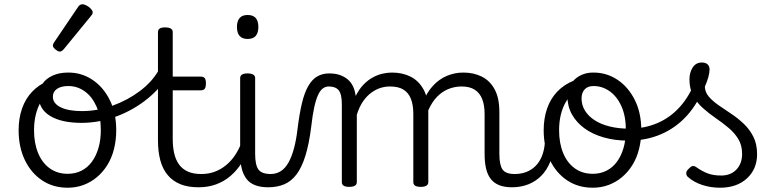

<svg xmlns="http://www.w3.org/2000/svg" viewBox="-20 -858 3632 897"><path d="M296 19Q228 19 176.5 -15.5Q125 -50 96 -110.5Q67 -171 67 -250Q67 -305 83 -351Q99 -397 130.5 -430Q162 -463 208 -481.5Q254 -500 314 -500Q325 -500 328 -490.5Q331 -481 327 -472Q323 -463 313 -463Q281 -463 254 -453Q227 -443 206 -424.5Q185 -406 170 -380.5Q155 -355 147 -321.5Q139 -288 139 -250Q139 -189 158 -143Q177 -97 212.5 -71.5Q248 -46 296 -46Q332 -46 360.5 -60.5Q389 -75 409 -102Q429 -129 440 -166.5Q451 -204 451 -250Q451 -315 430.5 -361Q410 -407 375.5 -431.5Q341 -456 300 -456Q284 -456 276.5 -465.5Q269 -475 269 -487.5Q269 -500 276.5 -509.5Q284 -519 300 -519Q361 -519 411.5 -485.5Q462 -452 492.5 -391.5Q523 -331 523 -250Q523 -203 512.5 -161.5Q502 -120 481.5 -87Q461 -54 433 -30.5Q405 -7 370.5 6Q336 19 296 19Z M361 -284Q267 -284 214 -316.5Q161 -349 161 -408Q161 -441 178 -466Q195 -491 226 -505Q257 -519 298 -519Q314 -519 322 -509.5Q330 -500 330 -487.5Q330 -475 322 -465.5Q314 -456 298 -456Q266 -456 246.5 -443Q227 -430 227 -406Q227 -375 263 -357Q299 -339 363 -339Q436 -339 506.5 -364.5Q577 -390 634 -433Q691 -476 722 -531Q730 -545 739 -546Q748 -547 754.5 -538.5Q761 -530 763 -518Q765 -506 758 -494Q718 -433 654 -385Q590 -337 514 -310.5Q438 -284 361 -284Z M260 -617Q251 -617 239 -627Q227 -637 227 -645Q227 -648 228 -651Q229 -654 232 -659L345 -826Q349 -832 354 -835Q359 -838 365 -838Q374 -838 385 -832Q396 -826 404.5 -817Q413 -808 413 -801Q413 -795 411 -791.5Q409 -788 403 -781L277 -627Q267 -617 260 -617Z M908 17Q858 17 822.5 2.5Q787 -12 763.5 -40Q740 -68 729 -109Q718 -150 718 -202V-708Q718 -719 726 -724.5Q734 -730 751 -730Q769 -730 778 -724.5Q787 -719 787 -708V-500H918Q931 -500 936.5 -493Q942 -486 942 -468Q942 -451 936.5 -443.5Q931 -436 918 -436H787V-208Q787 -171 794 -141Q801 -111 816.5 -89.5Q832 -68 857.5 -56.5Q883 -45 920 -45Q932 -45 938 -35.5Q944 -26 943 -14Q942 -2 933.5 7.5Q925 17 908 17Z M907 17Q895 17 889 7.5Q883 -2 884 -14Q885 -26 894 -35.5Q903 -45 920 -45Q955 -45 984 -56Q1013 -67 1037 -87Q1061 -107 1078.5 -133.5Q1096 -160 1107 -189Q1112 -202 1122 -201Q1132 -200 1139.5 -191Q1147 -182 1144 -172Q1131 -131 1109 -96.5Q1087 -62 1057.5 -36.5Q1028 -11 990.5 3Q953 17 907 17Z M1233 17Q1197 17 1171.5 7Q1146 -3 1131 -23Q1116 -43 1109 -72Q1102 -101 1102 -139V-493Q1102 -504 1110.5 -509.5Q1119 -515 1136 -515Q1154 -515 1163 -509.5Q1172 -504 1172 -493V-139Q1172 -88 1187 -66.5Q1202 -45 1246 -45Q1257 -45 1263 -35.5Q1269 -26 1268 -14Q1267 -2 1258.5 7.5Q1250 17 1233 17ZM1137 -676Q1112 -676 1099.5 -690Q1087 -704 1087 -732Q1087 -760 1099.5 -774Q1112 -788 1137 -788Q1162 -788 1174.5 -774Q1187 -760 1187 -732Q1187 -704 1174.5 -690Q1162 -676 1137 -676Z M1232 17Q1223 17 1218.5 7.5Q1214 -2 1215.5 -14Q1217 -26 1224 -35.5Q1231 -45 1244 -45Q1271 -45 1292 -58.5Q1313 -72 1328 -99Q1343 -126 1353.5 -165Q1364 -204 1370 -255Q1379 -328 1391 -377.5Q1403 -427 1421 -457.5Q1439 -488 1463 -501.5Q1487 -515 1518 -515Q1527 -515 1531.5 -505.5Q1536 -496 1535.5 -484Q1535 -472 1530 -463Q1525 -454 1516 -454Q1501 -454 1488.5 -445Q1476 -436 1466 -414.5Q1456 -393 1448 -356.5Q1440 -320 1434 -266Q1424 -186 1407 -131Q1390 -76 1365.5 -43.5Q1341 -11 1308 3Q1275 17 1232 17Z M1611 15Q1594 15 1585.5 9.5Q1577 4 1577 -7V-371Q1577 -418 1562.5 -436Q1548 -454 1516 -454Q1502 -454 1495 -463Q1488 -472 1488 -484Q1488 -496 1495.5 -505.5Q1503 -515 1518 -515Q1547 -515 1568 -507.5Q1589 -500 1604.5 -487Q1620 -474 1629 -455Q1638 -436 1641 -414L1642 -410Q1658 -442 1678.5 -463Q1699 -484 1722 -496.5Q1745 -509 1768 -514Q1791 -519 1811 -519Q1860 -519 1898 -500Q1936 -481 1958.5 -440.5Q1981 -400 1981 -334V-7Q1981 4 1972 9.5Q1963 15 1946 15Q1928 15 1919.5 9.5Q1911 4 1911 -7V-326Q1911 -367 1900 -395.5Q1889 -424 1865.5 -439Q1842 -454 1802 -454Q1780 -454 1758.5 -447.5Q1737 -441 1715.5 -425.5Q1694 -410 1676.5 -385Q1659 -360 1647 -322V-7Q1647 4 1638 9.5Q1629 15 1611 15ZM2372 17Q2337 17 2312 7Q2287 -3 2272 -23Q2257 -43 2250.5 -72Q2244 -101 2244 -139V-326Q2244 -366 2233 -394.5Q2222 -423 2198.5 -438.5Q2175 -454 2136 -454Q2109 -454 2082.5 -445Q2056 -436 2032 -415.5Q2008 -395 1989.5 -360.5Q1971 -326 1960 -276H1934Q1938 -335 1956 -380.5Q1974 -426 2002.5 -457Q2031 -488 2067.5 -503.5Q2104 -519 2145 -519Q2193 -519 2231 -500Q2269 -481 2291 -440.5Q2313 -400 2313 -334V-139Q2313 -88 2327.5 -66.5Q2342 -45 2385 -45Q2396 -45 2401.5 -35.5Q2407 -26 2406 -14Q2405 -2 2397 7.5Q2389 17 2372 17Z M2371 17Q2359 17 2353 7.5Q2347 -2 2348 -14Q2349 -26 2358 -35.5Q2367 -45 2384 -45Q2415 -45 2440 -55Q2465 -65 2483 -83.5Q2501 -102 2511.5 -128Q2522 -154 2525 -186Q2526 -199 2537 -203.5Q2548 -208 2558.5 -203.5Q2569 -199 2568 -186Q2565 -137 2549.5 -99.5Q2534 -62 2508 -36Q2482 -10 2447.5 3.5Q2413 17 2371 17Z M2749 19Q2681 19 2629.5 -15.5Q2578 -50 2549 -110.5Q2520 -171 2520 -250Q2520 -305 2536 -351Q2552 -397 2583.5 -430Q2615 -463 2661 -481.5Q2707 -500 2767 -500Q2778 -500 2781 -490.5Q2784 -481 2780 -472Q2776 -463 2766 -463Q2734 -463 2707 -453Q2680 -443 2659 -424.5Q2638 -406 2623 -380.5Q2608 -355 2600 -321.5Q2592 -288 2592 -250Q2592 -189 2611 -143Q2630 -97 2665.5 -71.5Q2701 -46 2749 -46Q2785 -46 2813.5 -60.5Q2842 -75 2862 -102Q2882 -129 2893 -166.5Q2904 -204 2904 -250Q2904 -315 2883.5 -361Q2863 -407 2828.5 -431.5Q2794 -456 2753 -456Q2737 -456 2729.5 -465.5Q2722 -475 2722 -487.5Q2722 -500 2729.5 -509.5Q2737 -519 2753 -519Q2814 -519 2864.5 -485.5Q2915 -452 2945.5 -391.5Q2976 -331 2976 -250Q2976 -203 2965.5 -161.5Q2955 -120 2934.5 -87Q2914 -54 2886 -30.5Q2858 -7 2823.5 6Q2789 19 2749 19Z M2915 -201Q2853 -201 2800.5 -216Q2748 -231 2710.5 -258.5Q2673 -286 2652 -323.5Q2631 -361 2631 -407Q2631 -431 2640 -451.5Q2649 -472 2665 -487Q2681 -502 2703 -510.5Q2725 -519 2751 -519Q2767 -519 2775 -509.5Q2783 -500 2783 -487.5Q2783 -475 2775 -465.5Q2767 -456 2752 -456Q2726 -456 2711.5 -440.5Q2697 -425 2697 -398Q2697 -367 2713 -341Q2729 -315 2758.5 -296Q2788 -277 2829 -267Q2870 -257 2918 -257Q2991 -257 3051.5 -283Q3112 -309 3157 -359.5Q3202 -410 3228 -480Q3233 -494 3245 -491.5Q3257 -489 3266.5 -478.5Q3276 -468 3271 -456Q3241 -375 3189.5 -318Q3138 -261 3068.5 -231Q2999 -201 2915 -201Z M3344 19Q3300 19 3260.5 6Q3221 -7 3193 -32Q3186 -39 3186 -49Q3186 -59 3198 -70Q3207 -80 3215 -82Q3223 -84 3233 -77Q3260 -58 3286 -48Q3312 -38 3349 -38Q3394 -38 3420.5 -66Q3447 -94 3447 -139Q3447 -179 3429.5 -208Q3412 -237 3384 -260.5Q3356 -284 3324 -306Q3292 -328 3264 -353Q3236 -378 3218.5 -410.5Q3201 -443 3201 -487Q3201 -519 3216 -542.5Q3231 -566 3259 -566Q3276 -566 3285.5 -557.5Q3295 -549 3295 -533Q3295 -519 3289.5 -498.5Q3284 -478 3273 -453Q3274 -427 3291.5 -406.5Q3309 -386 3337 -366.5Q3365 -347 3396 -326.5Q3427 -306 3454.5 -280Q3482 -254 3499.5 -219.5Q3517 -185 3517 -138Q3517 -68 3469.5 -24.5Q3422 19 3344 19Z"/></svg>

Font: Playwrite BR Light
Style: Regular
Weight: 300
Version: Version 1.003